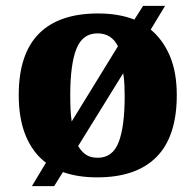

<svg xmlns="http://www.w3.org/2000/svg" viewBox="-20 -596 668 656"><path d="M137 -40Q92 -74 68 -132Q44 -190 44 -271Q44 -411 112.5 -480.5Q181 -550 315 -550Q386 -550 439 -529L469 -576H544L495 -495Q537 -460 560.5 -404.5Q584 -349 584 -271Q584 -130 515 -60Q446 10 312 10Q279 10 250 5.5Q221 1 195 -8L165 40H89ZM383 -438Q361 -482 313 -482Q262 -482 241 -429Q220 -376 220 -271Q220 -246 221 -223Q222 -200 225 -181ZM314 -57Q365 -57 385.5 -110.5Q406 -164 406 -268Q406 -288 405 -307.5Q404 -327 401 -346L247 -97Q259 -77 274.5 -67Q290 -57 314 -57Z"/></svg>

Font: Noto Serif Devanagari ExtraBold
Style: Regular
Weight: 800
Designer: Universal Thirst, Indian Type Foundry and the Monotype Design Team
Foundry: Monotype Imaging Inc.
Version: Version 2.004; ttfautohint (v1.8.4.7-5d5b)